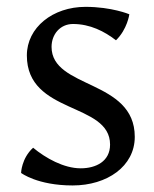

<svg xmlns="http://www.w3.org/2000/svg" viewBox="-20 -532 457 569"><path d="M42.5 -19.5C42.5 -19.5 90.8 17.6 195.3 17.6C297.4 17.6 379.4 -39.1 379.4 -126.5C379.4 -297.4 132.8 -268.1 132.8 -393.1C132.8 -430.2 158.2 -460.9 196.3 -460.9C247.1 -460.9 289.6 -439 323.7 -412.6C357.4 -445.3 363.3 -489.7 363.3 -489.7C363.3 -489.7 311.5 -511.7 233.4 -511.7C136.7 -511.7 59.6 -450.7 59.6 -367.7C59.6 -191.9 306.2 -230 306.2 -103.5C306.2 -53.7 264.2 -33.2 219.2 -33.2C168.9 -33.2 115.2 -63.5 78.1 -94.2C43.5 -62.5 42.5 -19.5 42.5 -19.5Z"/></svg>

Font: Trykker
Style: Regular
Weight: 400
Designer: Magnus Gaarde
Foundry: Magnus Gaarde
Version: Version 1.001